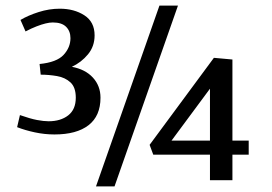

<svg xmlns="http://www.w3.org/2000/svg" viewBox="-20 -642 968 684"><path d="M322 22 548 -622H614L388 22ZM174 -163Q139 -163 104 -170.5Q69 -178 41 -189L51 -232Q88 -219 112 -214.5Q136 -210 153 -210Q196 -210 223 -231Q250 -252 250 -294Q250 -331 231 -348.5Q212 -366 183 -371Q154 -376 125 -376L121 -414Q182 -420 206.5 -446.5Q231 -473 231 -506Q231 -531 215.5 -546.5Q200 -562 168 -562Q157 -562 142.5 -558.5Q128 -555 110 -548Q92 -541 71 -530L53 -571Q80 -587 117.5 -599Q155 -611 193 -611Q244 -611 280.5 -587.5Q317 -564 317 -516Q317 -477 293.5 -448.5Q270 -420 236 -404Q284 -395 311 -365.5Q338 -336 338 -294Q338 -229 295.5 -196Q253 -163 174 -163ZM591 -141H728V-326ZM728 0V-91H526L513 -126L742 -436L808 -430V-141H866V-91H808V0Z"/></svg>

Font: Manuale Medium
Style: Regular
Weight: 500
Designer: Eduardo Tunni / Pablo Cosgaya
Foundry: Eduardo Tunni / Pablo Cosgaya
Version: Version 1.002